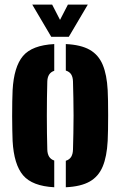

<svg xmlns="http://www.w3.org/2000/svg" viewBox="-20 -800 520 830"><path d="M34.5 -191Q34 -208 33.2 -236.8Q32.5 -265.5 32.5 -298.5Q32.5 -331.5 33 -361.5Q33.5 -391.5 34.5 -410Q40 -511 79.2 -557.8Q118.5 -604.5 214.5 -609.5V-494Q199.5 -489 192.2 -477.2Q185 -465.5 184.5 -448Q183.5 -413.5 183 -376Q182.5 -338.5 182.5 -300.2Q182.5 -262 183 -224.5Q183.5 -187 184.5 -153Q185 -135 192.2 -123Q199.5 -111 214.5 -106V9.5Q119.5 4.5 79.8 -42.2Q40 -89 34.5 -191ZM264.5 9.5V-105Q280.5 -110 287.8 -122.2Q295 -134.5 295.5 -153Q296.5 -187.5 297.2 -224.8Q298 -262 298 -300.5Q298 -339 297.2 -376.2Q296.5 -413.5 295.5 -448Q295 -466.5 287.8 -478.2Q280.5 -490 264.5 -495V-609.5Q329.5 -606.5 367.8 -584.8Q406 -563 424 -520Q442 -477 445.5 -410Q446.5 -393 447 -364Q447.5 -335 447.5 -302Q447.5 -269 447 -239.5Q446.5 -210 445.5 -191Q442 -123.5 424 -80.2Q406 -37 367.8 -15.2Q329.5 6.5 264.5 9.5ZM201.5 -641 119.5 -780H205.5L239.5 -714L273.5 -780H359.5L277.5 -641Z"/></svg>

Font: Big Shoulders Stencil Display Thin Black
Style: Regular
Weight: 900
Version: Version 2.001